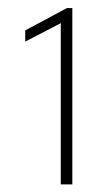

<svg xmlns="http://www.w3.org/2000/svg" viewBox="-20 -911 271 486"><path d="M133.8 -444.3V-867.2L143.6 -857.4L43.9 -805.7V-834L149.4 -890.6H163.1V-444.3Z"/></svg>

Font: Reddit Sans ExtraLight
Style: Regular
Weight: 250
Designer: Stephen Hutchings
Foundry: Reddit
Version: Version 1.014